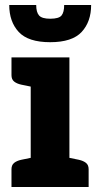

<svg xmlns="http://www.w3.org/2000/svg" viewBox="-20 -749 395 769"><path d="M103 0V-519H258V0ZM26 0V-71Q26 -88 36.5 -96.5Q47 -105 65 -109L109 -118L123 0ZM238 0 252 -118 296 -109Q314 -105 324.5 -96.5Q335 -88 335 -71V0ZM123 -519 109 -401 65 -410Q47 -414 36.5 -422.5Q26 -431 26 -448V-519ZM181 -580Q93 -580 55 -621Q17 -662 17 -729H125Q125 -700 136.5 -687Q148 -674 181 -674Q216 -674 226.5 -687Q237 -700 237 -729H345Q345 -662 307 -621Q269 -580 181 -580Z"/></svg>

Font: Aleo Black
Style: Regular
Weight: 900
Designer: Alessio Laiso
Foundry: Alessio Laiso
Version: Version 2.001;gftools[0.9.29]